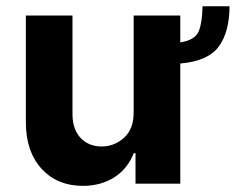

<svg xmlns="http://www.w3.org/2000/svg" viewBox="-20 -596 765 623"><path d="M63.9 -198.2V-545.5H215.2V-225.1Q215.2 -201 221.9 -181.6Q228.7 -162.3 241.1 -148.8Q253.6 -135.3 271 -128Q288.4 -120.7 309.7 -120.7Q350.9 -120.7 382.5 -149.1Q414.1 -177.6 413.7 -232.2V-545.5H565V-458.5Q613.3 -465.9 625 -495Q630.7 -509.2 633.7 -529.1Q636.7 -549 637.1 -575.6H724.8Q724.4 -491.5 689.6 -444.6Q654.8 -397.7 565 -389.9V0H419.7V-99.1H414.1Q404.8 -75.3 389.4 -55.6Q373.9 -35.9 353 -22Q332 -8.2 305.8 -0.5Q279.5 7.1 248.6 7.1Q166.2 7.1 115.4 -47.9Q64.3 -103.3 63.9 -198.2Z"/></svg>

Font: Inter P
Style: Bold
Weight: 700
Designer: Rasmus Andersson
Foundry: rsms
Version: Version 3.018;git-588b23468